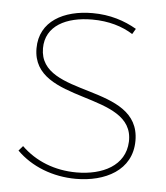

<svg xmlns="http://www.w3.org/2000/svg" viewBox="-43 -556 514 596"><g transform="rotate(5 213.5 -258.5)"><path d="M350 -463 360 -480C322 -502 277 -517 222 -517C133 -517 58 -478 58 -393C58 -219 375 -288 369 -129C366 -54 296 -20 215 -20C147 -20 87 -44 43 -87L30 -72C76 -26 143 0 215 0C305 0 389 -41 389 -134C389 -314 78 -240 78 -395C78 -465 142 -497 223 -497C274 -497 317 -484 350 -463Z"/></g></svg>

Font: Montserrat Thin
Style: Regular
Weight: 250
Designer: Julieta Ulanovsky
Foundry: Julieta Ulanovsky
Version: Version 4.000